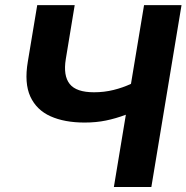

<svg xmlns="http://www.w3.org/2000/svg" viewBox="-20 -748 746 768"><path d="M318.4 -257.8Q237.8 -257.8 181.9 -283Q126 -308.1 101.3 -361.8Q76.7 -415.5 91.3 -501.5L128.9 -727.5H278.8L243.2 -511.7Q232.4 -445.3 258.8 -412.1Q285.2 -378.9 356 -378.9Q397 -378.9 434.3 -388.2Q471.7 -397.5 503.9 -412.6L556.2 -727.5H706.1L585.4 0H435.5L483.4 -289.1Q442.9 -273.9 403.8 -265.9Q364.7 -257.8 318.4 -257.8Z"/></svg>

Font: Inter Display
Style: Bold Italic
Weight: 700
Italic angle: -9.39999°
Designer: Rasmus Andersson
Foundry: rsms
Version: Version 4.000;git-a52131595